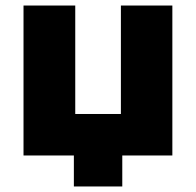

<svg xmlns="http://www.w3.org/2000/svg" viewBox="-20 -562 708 694"><path d="M417 -542V-150H252V-542H65V0H247V112H422V0H603V-542Z"/></svg>

Font: Montserrat-Alt1 ExtBd
Style: Regular
Weight: 800
Designer: Differentunic
Foundry: Differentunic
Version: Version 7.222